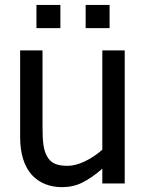

<svg xmlns="http://www.w3.org/2000/svg" viewBox="-20 -752 598 787"><path d="M227.5 -731.9H129.4V-636.7H227.5ZM429.2 -731.9H331.1V-636.7H429.2ZM491.2 -545.4H399.4V-138.2C354.5 -99.1 300.8 -72.3 257.8 -72.3C210.4 -72.3 187.5 -84 171.9 -112.8C164.6 -126.5 160.2 -142.6 157.7 -160.6C155.3 -178.7 154.3 -203.1 154.3 -234.9V-545.4H62.5V-191.4C62.5 -121.6 79.1 -69.3 111.8 -33.7C142.6 -1 185.1 15.1 233.9 15.1C263.7 15.1 291.5 9.3 316.9 -3.4C341.8 -15.6 369.6 -34.7 399.4 -60.5V0H491.2Z"/></svg>

Font: SG Kara Light
Style: Regular
Weight: 400
Designer: Damoon Khanjanzadeh
Version: Version 1.000